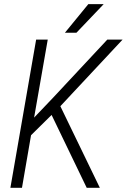

<svg xmlns="http://www.w3.org/2000/svg" viewBox="-20 -901 608 921"><path d="M227.5 -349.6 128.9 -252.4 85.4 0H29.8L153.3 -710.9H209L143.6 -336.9L235.8 -433.6L494.6 -710.9H567.9L269.5 -391.6L459 0H396ZM403.8 -881.3H477.5L346.7 -744.1H291.5Z"/></svg>

Font: MAUL Condensed Light Italic
Style: Light Italic
Weight: 300
Italic angle: -12°
Designer: MAUL
Version: Version 1.0; 2020; ttfautohint (v1.8.3)